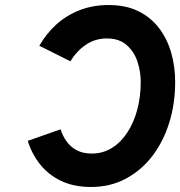

<svg xmlns="http://www.w3.org/2000/svg" viewBox="-20 -732 717 764"><path d="M342.5 12Q273.5 12 223 -12.2Q172.5 -36.5 139.5 -78Q106.5 -119.5 90.5 -171.5L221 -217.5Q229.5 -190.5 245.5 -168.5Q261.5 -146.5 286 -133.8Q310.5 -121 345.5 -121Q389 -121 424.8 -143Q460.5 -165 486.2 -204Q512 -243 526 -294.8Q540 -346.5 540 -406Q540 -447.5 526.8 -487.2Q513.5 -527 483.8 -553Q454 -579 405 -579Q358.5 -579 321.8 -554Q285 -529 260 -488L136.5 -550Q164.5 -599 205.2 -635.5Q246 -672 298.2 -692Q350.5 -712 412.5 -712Q481 -712 531 -687.2Q581 -662.5 613.5 -619.2Q646 -576 661.5 -521.2Q677 -466.5 677 -406Q677 -320 653.5 -244.2Q630 -168.5 586 -111Q542 -53.5 480.2 -20.8Q418.5 12 342.5 12Z"/></svg>

Font: Overpass ExtraBold
Style: Italic
Weight: 800
Italic angle: -10°
Designer: Delve Withrington, Dave Bailey, Thomas Jockin
Foundry: Delve Fonts LLC
Version: Version 4.000